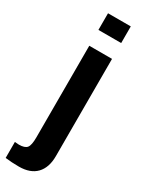

<svg xmlns="http://www.w3.org/2000/svg" viewBox="-257 -763 776 1010"><g transform="rotate(30 131.0 -258.5)"><path d="M208 -624H69.8V-725.1H208ZM66.9 208Q22 208 -16.1 203.1V106L8.8 107.9Q44.4 107.9 57.1 92.3Q69.8 76.7 69.8 28.8V-527.8H208V63Q208 132.3 171.9 170.2Q135.7 208 66.9 208Z"/></g></svg>

Font: Libra Sans Modern
Style: Bold
Weight: 700
Foundry: Stefan Peev, Context Ltd
Version: Version 1.000